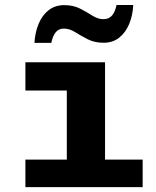

<svg xmlns="http://www.w3.org/2000/svg" viewBox="-20 -766 640 786"><path d="M253.5 0V-395.5H84V-511H410V0ZM84 0V-112.5H564V0ZM121 -590.5Q123.5 -633 138 -668.2Q152.5 -703.5 179 -724.2Q205.5 -745 243 -745Q280 -745 307.8 -730.8Q335.5 -716.5 358.2 -702Q381 -687.5 403.5 -687.5Q426.5 -687.5 439.2 -703.2Q452 -719 457 -745.5H525.5Q523.5 -703.5 509 -668.2Q494.5 -633 468.2 -612Q442 -591 404 -591Q367 -591 338.8 -605.5Q310.5 -620 287.5 -634.5Q264.5 -649 241.5 -649Q220 -649 207.8 -633.5Q195.5 -618 190 -590.5Z"/></svg>

Font: Chivo Mono Medium
Style: Regular
Weight: 500
Monospace: yes
Designer: Hector Gatti
Foundry: Omnibus-Type
Version: Version 1.008